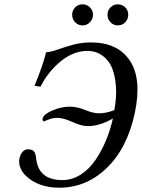

<svg xmlns="http://www.w3.org/2000/svg" viewBox="-20 -854 654 886"><path d="M501 -307.1Q439 -272 386.2 -272Q356 -272 314.2 -291Q272.5 -310.1 244.1 -310.1Q222.7 -310.1 203.1 -302Q183.6 -293.9 183.1 -293.9Q180.2 -293.9 177.7 -297.6Q175.3 -301.3 176.8 -307.1Q180.7 -326.2 221.2 -344Q261.7 -361.8 303.2 -361.8Q335.9 -361.8 373 -346.4Q410.2 -331.1 437 -331.1Q471.7 -331.1 507.8 -346.2Q518.6 -407.7 515.1 -453.6Q511.7 -499.5 500.5 -531.2Q489.3 -563 469.7 -582.5Q450.2 -602.1 429 -610.6Q407.7 -619.1 383.8 -619.1Q319.3 -619.1 260.5 -571.3Q201.7 -523.4 167 -454.1L139.2 -458Q176.3 -547.4 192.9 -612.8Q214.4 -613.8 245.8 -625.2Q277.3 -636.7 316.9 -647.5Q356.4 -658.2 399.9 -658.2Q522.9 -658.2 579.1 -574.5Q635.3 -490.7 602.1 -333Q567.4 -170.4 472.9 -79.1Q378.4 12.2 253.9 12.2Q156.7 12.2 99.1 -43Q82 -59.1 73.7 -80.8Q65.4 -102.5 69.8 -122.1Q73.2 -141.1 84 -153.1Q94.7 -165 107.9 -165Q128.4 -165 136.5 -155.8Q144.5 -146.5 147 -122.1Q157.7 -22.9 268.1 -22.9Q312 -22.9 351.3 -47.6Q390.6 -72.3 419.2 -113.8Q447.8 -155.3 468.3 -204.1Q488.8 -252.9 501 -307.1ZM476.1 -786.1Q476.1 -806.2 490 -820.1Q503.9 -834 523.9 -834Q543.9 -834 557.9 -820.1Q571.8 -806.2 571.8 -786.1Q571.8 -765.6 557.9 -751.2Q543.9 -736.8 523.9 -736.8Q503.9 -736.8 490 -751.2Q476.1 -765.6 476.1 -786.1ZM313 -786.1Q313 -806.2 326.9 -820.1Q340.8 -834 360.8 -834Q380.9 -834 395 -820.1Q409.2 -806.2 409.2 -786.1Q409.2 -766.1 395 -751.5Q380.9 -736.8 360.8 -736.8Q340.8 -736.8 326.9 -751.2Q313 -765.6 313 -786.1Z"/></svg>

Font: Common Serif News
Style: Italic
Weight: 450
Italic angle: -12°
Designer: Philipp H. Poll, Khaled Hosny
Foundry: Stefan Peev, Context Ltd.
Version: Version 1.026